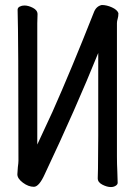

<svg xmlns="http://www.w3.org/2000/svg" viewBox="-20 -734 540 772"><path d="M425.8 18.1Q410.2 18.1 391.6 8.5Q373 -1 373 -17.1L374 -55.2L375 -188V-521Q285.2 -298.8 160.2 -34.2Q137.2 17.1 116.2 17.1Q94.2 17.1 72 0.5Q49.8 -16.1 49.8 -33.2L51.8 -62Q54.2 -79.1 54.2 -87.9Q54.2 -586.9 50.8 -694.8Q50.8 -703.1 59.3 -707.5Q67.9 -711.9 78.1 -711.9Q94.2 -711.9 112.5 -702.4Q130.9 -692.9 130.9 -676.8L129.9 -640.1V-152.8L190.9 -284.2Q266.1 -453.1 356.9 -683.1Q366.2 -709 389.2 -713.9Q409.2 -713.9 430.2 -704.3Q451.2 -694.8 456.1 -681.2Q456.1 -668 453.1 -658.4Q450.2 -648.9 450.2 -641.1V-105Q450.2 -74.2 451.7 -45.2Q453.1 -16.1 453.1 1Q453.1 7.8 445.1 12.9Q437 18.1 425.8 18.1Z"/></svg>

Font: LXGW WenKai Mono GB Screen
Style: Regular
Weight: 400
Monospace: yes
Designer: LXGW / Fontworks Inc.
Foundry: LXGW / Fontworks Inc.
Version: Version 1.510;January 18,2025